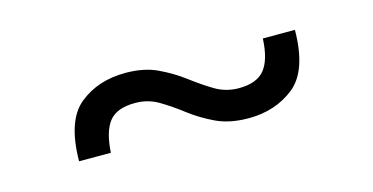

<svg xmlns="http://www.w3.org/2000/svg" viewBox="-31 -362 561 289"><g transform="rotate(-15 250.0 -218.0)"><path d="M68 -164.5Q68.5 -228 97.8 -251.5Q127 -275 169.5 -275Q198.5 -275 219.5 -265Q240.5 -255 258 -241.8Q275.5 -228.5 292.2 -218.5Q309 -208.5 329 -208.5Q357 -208.5 369.2 -223.5Q381.5 -238.5 383 -271.5H433Q432.5 -208 403 -184.5Q373.5 -161 331.5 -161Q302.5 -161 281.2 -171Q260 -181 242.8 -194.2Q225.5 -207.5 208.8 -217.5Q192 -227.5 172 -227.5Q143.5 -227.5 131.5 -212.5Q119.5 -197.5 117.5 -164.5Z"/></g></svg>

Font: Newsreader Text Medium
Style: Regular
Weight: 500
Designer: Hugues Gentile
Foundry: Production Type
Version: Version 1.001